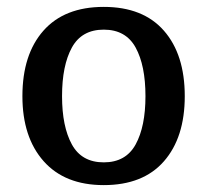

<svg xmlns="http://www.w3.org/2000/svg" viewBox="-20 -525 602 557"><path d="M45 -246Q45 -367 106 -436Q167 -505 281 -505Q395 -505 455.5 -436Q516 -367 516 -246Q516 -126 455.5 -57Q395 12 281 12Q168 12 106.5 -57.5Q45 -127 45 -246ZM402 -246Q402 -335 373.5 -387Q345 -439 281 -439Q217 -439 188.5 -387Q160 -335 160 -246Q160 -158 188.5 -106Q217 -54 281 -54Q345 -54 373.5 -106Q402 -158 402 -246Z"/></svg>

Font: Andada Pro SemiBold
Style: Regular
Weight: 600
Designer: Carolina Giovagnoli
Foundry: Huerta Tipografica
Version: Version 3.005